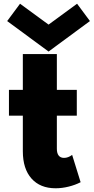

<svg xmlns="http://www.w3.org/2000/svg" viewBox="-20 -994 502 1030"><path d="M278.5 16Q195.5 16 149 -36.2Q102.5 -88.5 102.5 -182.5V-373.5H28V-512H102.5V-704H285V-512H392V-373.5H285V-196Q285 -172 294.8 -159.5Q304.5 -147 323.5 -147Q345.5 -147 367 -163L412.5 -16.5Q383.5 -1.5 348 7.2Q312.5 16 278.5 16ZM240.5 -717.5 18.5 -881 87.5 -974 240.5 -862 393.5 -974 462.5 -881Z"/></svg>

Font: Spartan Thin ExtraBold
Style: Regular
Weight: 800
Version: Version 1.004